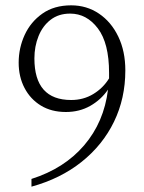

<svg xmlns="http://www.w3.org/2000/svg" viewBox="-20 -560 540 720"><path d="M98 140V111Q221 72 295.5 -15Q370 -102 385 -224Q359 -186 318.5 -163Q278 -140 227 -140Q173 -140 133.5 -164Q94 -188 72 -230Q50 -272 50 -325Q50 -380 72.5 -429Q95 -478 139 -509Q183 -540 247 -540Q305 -540 351 -509Q397 -478 423.5 -423Q450 -368 450 -296Q450 -191 407.5 -103.5Q365 -16 286 47Q207 110 98 140ZM109 -341Q109 -185 247 -185Q293 -185 330 -207.5Q367 -230 389 -266Q389 -276 389 -287Q389 -398 347 -453.5Q305 -509 243 -509Q200 -509 170 -486Q140 -463 124.5 -424.5Q109 -386 109 -341Z"/></svg>

Font: Spectral SC ExtraLight
Style: Regular
Weight: 275
Designer: Jean-Baptiste Levee
Foundry: Production Type
Version: Version 2.001